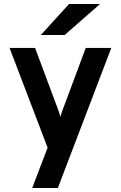

<svg xmlns="http://www.w3.org/2000/svg" viewBox="-20 -752 608 966"><path d="M142 194 219.5 -9 28 -511H156.5L268 -212Q272.5 -201.5 276.5 -189Q280.5 -176.5 284 -164Q287 -176.5 291.2 -188.8Q295.5 -201 300 -212L411.5 -511H540L271 194ZM185.5 -576 327.5 -732H483.5L305.5 -576Z"/></svg>

Font: Undotted
Style: Bold
Weight: 700
Designer: Delve Withrington, Dave Bailey, Thomas Jockin
Foundry: Delve Fonts LLC
Version: Version 4.000